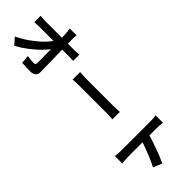

<svg xmlns="http://www.w3.org/2000/svg" viewBox="110 -1725 2710 2710"><g transform="rotate(45 1465.0 -369.5)"><path d="M660.6 -683.3 664.8 -467.5Q670.4 -232.9 672.6 -56.2Q673.3 -9.3 646.2 16Q619.1 41.3 564.7 41.3Q484.1 41.3 396.2 35.4L385.5 -88.1Q453.6 -76.9 516.4 -76.9Q534.4 -76.9 542.4 -86.4Q550.3 -95.9 550.3 -117.2Q550.3 -259 548.2 -410.9Q546.1 -562.7 540.5 -683.3Q536.1 -749.5 530.8 -781.2H666.3Q659.2 -733.2 660.6 -683.3ZM218 -611.1H785.9Q808.3 -611.1 836.5 -613.2Q864.7 -615.2 885.7 -618.7V-493.2Q835.9 -494.6 792.2 -495.4H220.9Q175.8 -495.4 111.3 -491.7V-617.9Q132.3 -615.2 163.3 -613.2Q194.3 -611.1 218 -611.1ZM506.8 -519.3 568.4 -518.8 569.3 -417.5Q530.3 -358.6 462.9 -291.3Q395.5 -223.9 313 -161.4Q230.5 -98.9 147.5 -55.2L60.5 -153.8Q159.2 -200.7 248 -263.9Q336.9 -327.1 403.8 -393.6Q470.7 -460 506.8 -519.3Z M1222.4 -443.8H1747.8Q1783.7 -443.8 1841.6 -448.2L1861.8 -450V-300.8L1830.6 -302.5Q1782.2 -305.9 1748 -305.9H1222.4Q1136.2 -305.9 1066.9 -300.8V-450Q1146.7 -443.8 1222.4 -443.8Z M2261.5 -654.8Q2261.5 -721.4 2251.5 -771.5H2399.7Q2398.7 -763.2 2397.9 -753.2Q2391.1 -696.8 2391.1 -654.8L2391.4 -93Q2391.4 -71.8 2394 -31.5Q2396.7 8.8 2400.1 41.5H2252Q2256.1 13.9 2258.8 -24.9Q2261.5 -63.7 2261.5 -93ZM2800 -357.7 2746.3 -226.3Q2669.4 -266.6 2562 -309.6Q2454.6 -352.5 2363.3 -382.1V-518.3Q2460.7 -491.2 2594 -442.4Q2727.3 -393.6 2800 -357.7Z"/></g></svg>

Font: Min Sans VF VF
Style: Regular
Weight: 400
Designer: Jinseong-Kim, NotoSansCJK, Nunito
Foundry: Jinseong-Kim
Version: Version 1.420;Glyphs 3.1.2 (3151)